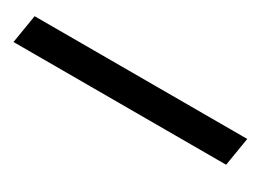

<svg xmlns="http://www.w3.org/2000/svg" viewBox="-63 -130 570 391"><g transform="rotate(30 222.0 65.5)"><path d="M-56 99 -45 32H455L444 99Z"/></g></svg>

Font: MuseoModerno
Style: Italic
Weight: 400
Italic angle: -9°
Designer: Pablo Cosgaya, Héctor Gatti, Marcela Romero, and the Authors of The MuseoModerno Project.
Foundry: Omnibus-Type Team
Version: Version 1.003